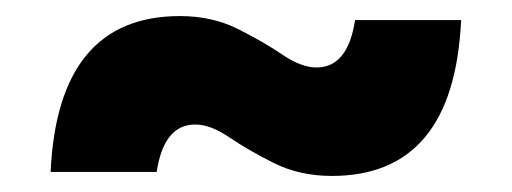

<svg xmlns="http://www.w3.org/2000/svg" viewBox="-20 -450 637 239"><path d="M554 -425Q545 -231 393 -231Q353 -231 321 -247Q289 -263 265.5 -279Q242 -295 223 -295Q184 -295 175 -236H43Q52 -430 204 -430Q244 -430 276 -414Q308 -398 331.5 -382Q355 -366 374 -366Q413 -366 422 -425Z"/></svg>

Font: Elaine Sans
Style: Bold
Weight: 700
Designer: Wei Huang
Foundry: Wei Huang
Version: Version 2.001;December 24, 2019;FontCreator 12.0.0.2547 64-b